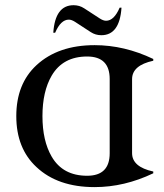

<svg xmlns="http://www.w3.org/2000/svg" viewBox="-20 -724 645 753"><path d="M268.6 -703.6Q291.5 -703.6 310.1 -691.4L371.6 -651.4Q385.3 -642.6 396 -642.6Q427.2 -642.6 449.2 -693.8H456.5Q449.2 -585.9 377.4 -585.9Q354.5 -585.9 335.9 -598.1L274.4 -638.2Q260.7 -647 250 -647Q218.3 -647 196.3 -595.7H189Q196.3 -703.6 268.6 -703.6ZM321.8 -34.7Q410.2 -34.7 410.2 -123V-414.1Q410.2 -502.4 321.8 -502.4Q226.6 -502.4 182.6 -427.2Q146.5 -365.2 146.5 -268.6Q146.5 -171.9 182.6 -109.9Q226.1 -34.7 321.8 -34.7ZM351.1 9.8Q206.5 9.8 123 -68.8Q43.9 -142.1 43.9 -268.6Q43.9 -395 123 -468.3Q208 -546.9 351.1 -546.9Q467.8 -546.9 581.1 -492.7V-485.8Q498 -467.8 498 -413.6V-123.5Q498 -69.3 581.1 -51.3V-44.4Q467.8 9.8 351.1 9.8Z"/></svg>

Font: Modern Antiqua
Style: Book
Weight: 400
Designer: Wojciech Kalinowski "wmk69" (wmk69@o2.pl)
Foundry: Wojciech Kalinowski "wmk69" (wmk69@o2.pl)
Version: Version 3.1.0; 2021-05-28